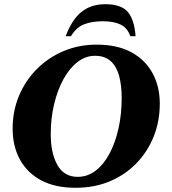

<svg xmlns="http://www.w3.org/2000/svg" viewBox="-20 -882 819 912"><path d="M339 10Q242 10 175.5 -25.5Q109 -61 74.5 -124.5Q40 -188 40 -271Q40 -355 70.5 -427.5Q101 -500 155.5 -554.5Q210 -609 282.5 -639.5Q355 -670 439 -670Q536 -670 602.5 -634.5Q669 -599 704 -535.5Q739 -472 739 -390Q739 -306 710 -233.5Q681 -161 627.5 -106Q574 -51 501 -20.5Q428 10 339 10ZM349 -42Q396 -42 434.5 -71.5Q473 -101 500.5 -153Q528 -205 543 -272.5Q558 -340 558 -416Q558 -476 546 -521Q534 -566 506 -591.5Q478 -617 431 -617Q387 -617 348.5 -587.5Q310 -558 281.5 -506Q253 -454 237 -387Q221 -320 221 -245Q221 -155 252.5 -98.5Q284 -42 349 -42ZM292 -710Q321 -788 366.5 -825Q412 -862 480 -862Q555 -862 586.5 -826Q618 -790 624 -710H599Q585 -750 552.5 -765.5Q520 -781 468 -781Q417 -781 379.5 -766.5Q342 -752 317 -710Z"/></svg>

Font: Spectral ExtraBold
Style: Italic
Weight: 800
Italic angle: -10°
Designer: Jean-Baptiste Levee
Foundry: Production Type
Version: Version 2.001